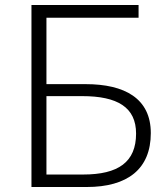

<svg xmlns="http://www.w3.org/2000/svg" viewBox="-20 -749 672 769"><path d="M106 0H327C491 0 584 -72 584 -216C584 -355 479 -412 323 -412H166V-678H535V-729H106ZM166 -50V-364H309C451 -364 525 -319 525 -214C525 -100 454 -50 313 -50Z"/></svg>

Font: Source Han Sans SC Light
Style: Regular
Weight: 300
Designer: Ryoko NISHIZUKA (kana & ideographs); Paul D. Hunt (Latin, Greek & Cyrillic); Wenlong ZHANG (bopomofo); Sandoll Communica
Foundry: Adobe Systems Incorporated
Version: Version 1.004;PS 1.004;hotconv 1.0.82;makeotf.lib2.5.63406